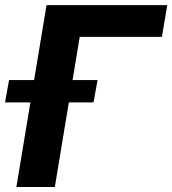

<svg xmlns="http://www.w3.org/2000/svg" viewBox="-64 -748 689 768"><path d="M605 -727.5 583.5 -600.6H254.9L155.3 0H1.5L122.1 -727.5ZM-43.9 -338.4 -27.8 -427.7H326.2L310.1 -338.4Z"/></svg>

Font: Inter Tight
Style: Bold Italic
Weight: 700
Italic angle: -9.39999°
Designer: Rasmus Andersson
Foundry: rsms
Version: Version 3.004